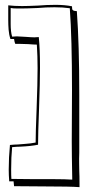

<svg xmlns="http://www.w3.org/2000/svg" viewBox="-20 -739 361 792"><path d="M36 9H18Q16 -17 16 -39Q16 -89 21 -141Q41 -143 53 -143Q61 -144 84 -145.5Q107 -147 127 -151Q127 -190 131 -290Q135 -398 135 -458Q135 -507 132 -555Q120 -555 96 -557L62 -558H43Q40 -564 38 -578H23Q17 -596 15.5 -616.5Q14 -637 14 -657Q14 -677 14 -684V-717Q38 -714 71 -714Q93 -714 137 -716Q172 -719 209 -719Q248 -719 277 -713Q277 -701 279.5 -698Q282 -695 288 -694Q294 -693 297 -693Q307 -557 307 -348V-109Q306 -83 306.5 -64Q307 -45 307 -33Q308 -16 308 18V33Q271 30 166 30L38 29ZM203 0Q248 0 278 2V-2Q276 -104 276 -156L277 -367Q277 -581 268 -704V-705Q240 -709 205 -709Q169 -709 136 -706Q90 -704 69 -704H51Q33 -704 24 -706V-640Q24 -608 30 -588H33L49 -589Q60 -589 86 -587Q110 -585 122 -585Q132 -585 139 -586H140Q145 -537 145 -460Q145 -401 141 -289Q137 -185 137 -143V-142Q108 -136 63 -134Q50 -134 30 -132Q26 -91 26 -39Q26 -13 27 -1L124 0Z"/></svg>

Font: Londrina Shadow
Style: Regular
Weight: 400
Designer: Marcelo Magalhaes
Foundry: Marcelo Magalhães
Version: Version 1.002